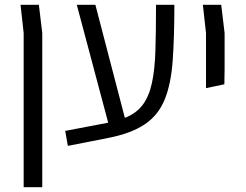

<svg xmlns="http://www.w3.org/2000/svg" viewBox="-20 -575 1019 795"><path d="M78 200V-438L65 -555H141L155 -438V200Z M261 29 250 -33 428 -67 298 -555H375L497 -87Q545 -106 571 -141Q597 -176 609 -231Q621 -286 623.5 -365.5Q626 -445 626 -555H702Q702 -420 695 -323.5Q688 -227 662 -163Q636 -99 580.5 -61Q525 -23 429 -4Z M833 -210V-438L820 -555H896L910 -438V-289L909 -226Z"/></svg>

Font: Assistant
Style: Regular
Weight: 400
Designer: Hebrew By Ben Nathan, Latin by Paul Hunt
Version: Version 3.000